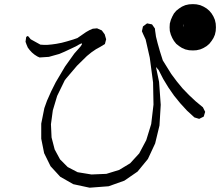

<svg xmlns="http://www.w3.org/2000/svg" viewBox="-20 -875 1040 907"><path d="M831.1 -387.7 801.8 -423.8 775.4 -461.9 751 -502 729.5 -543.9 716.8 -558.6 731.4 -488.3 739.3 -379.9 733.4 -282.2 712.9 -197.3 678.7 -124 629.9 -64.5 567.4 -21.5 493.2 4.9 403.3 11.7 326.2 -4.9 264.6 -40 218.8 -89.8 188.5 -151.4 174.8 -219.7V-291L189.5 -364.3L202.1 -399.4L210 -417L221.7 -443.4L243.2 -486.3L287.1 -560.5L331.1 -622.1L360.4 -655.3Q377.9 -678.7 352.5 -664.1L338.9 -656.2L285.2 -630.9L259.8 -620.1L235.4 -613.3L210.9 -606.4L167 -603.5L156.2 -608.4L142.6 -617.2L130.9 -627L120.1 -638.7L111.3 -650.4L105.5 -664.1L100.6 -677.7L103.5 -699.2Q110.4 -710 117.2 -699.2L125 -689.5L170.9 -664.1L186.5 -663.1H204.1L224.6 -665L246.1 -668L271.5 -672.9L296.9 -679.7L326.2 -688.5L345.7 -695.3L386.7 -723.6L402.3 -732.4L418 -739.3L438.5 -741.2L460.9 -731.4L474.6 -712.9L481.4 -689.5L475.6 -667L453.1 -653.3L433.6 -642.6L412.1 -627.9L390.6 -610.4L343.8 -564.5L293.9 -505.9L286.1 -496.1L250 -421.9L229.5 -353.5L220.7 -288.1L223.6 -225.6L238.3 -168.9L263.7 -122.1L299.8 -85.9L346.7 -61.5L412.1 -50.8L482.4 -53.7L543 -72.3L594.7 -103.5L637.7 -150.4L670.9 -212.9L694.3 -289.1L705.1 -380.9L703.1 -485.4L687.5 -602.5L668 -688.5L656.2 -713.9L650.4 -727.5L655.3 -750L674.8 -764.6L698.2 -759.8L711.9 -740.2L712.9 -729.5L714.8 -716.8L716.8 -702.1L724.6 -670.9L735.4 -632.8L749 -589.8L789.1 -525.4L815.4 -490.2L842.8 -457L873 -425.8L904.3 -396.5L938.5 -368.2L949.2 -346.7L942.4 -324.2L920.9 -313.5L898.4 -320.3L863.3 -352.5ZM844.7 -746.1 846.7 -761.7 844.7 -754.9ZM995.1 -710.9 988.3 -695.3 979.5 -681.6 968.8 -668 956.1 -657.2 941.4 -648.4 925.8 -641.6 908.2 -637.7 891.6 -636.7 873 -637.7 855.5 -641.6 839.8 -648.4 826.2 -657.2 812.5 -668 801.8 -681.6 793.9 -695.3 787.1 -710.9 782.2 -728.5 781.2 -746.1 782.2 -763.7 787.1 -781.2 793.9 -796.9 801.8 -811.5 812.5 -824.2 826.2 -835 839.8 -843.8 855.5 -850.6 873 -854.5 891.6 -855.5 908.2 -854.5 925.8 -850.6 941.4 -843.8 956.1 -835 968.8 -824.2 979.5 -811.5 988.3 -796.9 995.1 -781.2 999 -763.7 1000 -746.1 999 -728.5Z"/></svg>

Font: B2 Hana
Style: Regular
Weight: 500
Version: 2020-08-05; (max)